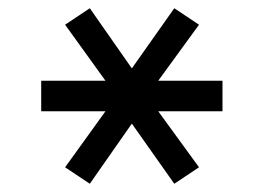

<svg xmlns="http://www.w3.org/2000/svg" viewBox="-20 -730 640 466"><path d="M198 -284 138 -324 236 -460H80V-534H236L138 -670L198 -710L300 -564L403 -710L463 -670L364 -534H520V-460H364L463 -324L403 -284L300 -430Z"/></svg>

Font: Geist Mono
Style: Regular
Weight: 400
Monospace: yes
Designer: Basement.studio, Andrés Briganti, Mateo Zaragoza
Foundry: Basement.studio, Vercel, Andrés Briganti, Guido Ferreyra, Mateo Zaragoza
Version: Version 1.500; ttfautohint (v1.8.4.7-5d5b)